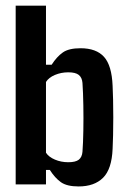

<svg xmlns="http://www.w3.org/2000/svg" viewBox="-20 -654 449 681"><path d="M258.8 7.3Q217.3 7.3 196 -7.8Q174.8 -22.9 156.7 -51.3H143.1V0H35.6V-633.8H143.1V-424.3H163.1Q181.6 -453.1 202.9 -468Q224.1 -482.9 265.6 -482.9Q321.3 -482.9 348.9 -452.4Q376.5 -421.9 379.4 -349.6Q380.4 -330.6 381.1 -300.8Q381.8 -271 381.8 -237.8Q381.8 -204.6 381.1 -174.8Q380.4 -145 379.4 -126Q376.5 -54.2 345.5 -23.4Q314.5 7.3 258.8 7.3ZM222.2 -78.6Q248 -78.6 259.5 -87.6Q271 -96.7 272.5 -115.7Q274.9 -147 275.6 -190.9Q276.4 -234.9 275.6 -280Q274.9 -325.2 272.5 -359.9Q271 -378.9 259.5 -388.2Q248 -397.5 222.2 -397.5Q196.8 -397.5 174.8 -388.2Q152.8 -378.9 143.1 -363.3V-112.3Q152.8 -97.2 174.8 -87.9Q196.8 -78.6 222.2 -78.6Z"/></svg>

Font: Agdasima
Style: Bold
Weight: 700
Width: 3
Designer: The DocRepair Project, Patric King
Foundry: Google
Version: Version 2.002